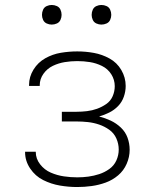

<svg xmlns="http://www.w3.org/2000/svg" viewBox="-20 -745 616 773"><path d="M291 8Q320 8 349 4Q378 0 405.5 -10Q433 -20 455.5 -39Q478 -58 490 -85.5Q502 -113 502 -142Q502 -167 493.5 -190.5Q485 -214 466.5 -231.5Q448 -249 425.5 -259.5Q403 -270 379 -276Q400 -282 420 -292Q440 -302 455.5 -318Q471 -334 478.5 -355.5Q486 -377 486 -399Q486 -433 468.5 -463Q451 -493 421 -509.5Q391 -526 358 -532Q325 -538 291 -538Q258 -538 225 -532.5Q192 -527 162.5 -510.5Q133 -494 115 -465Q97 -436 97 -403V-399H140V-402Q140 -427 155 -448Q170 -469 193 -480Q216 -491 241 -495Q266 -499 291 -499Q317 -499 342 -495Q367 -491 390.5 -479.5Q414 -468 428 -446Q442 -424 442 -398Q442 -377 433.5 -357.5Q425 -338 407.5 -326Q390 -314 370.5 -307Q351 -300 330 -297.5Q309 -295 288 -295H229V-256H288Q311 -256 334 -253.5Q357 -251 379 -243.5Q401 -236 420 -222.5Q439 -209 448.5 -187.5Q458 -166 458 -143Q458 -120 448.5 -99Q439 -78 420 -64.5Q401 -51 379.5 -44Q358 -37 336 -34Q314 -31 291 -31Q264 -31 237 -35Q210 -39 184.5 -50Q159 -61 141.5 -83.5Q124 -106 124 -133V-134H81V-132Q81 -97 101.5 -66.5Q122 -36 154 -20Q186 -4 221 2Q256 8 291 8ZM388 -646Q399 -646 409 -650.5Q419 -655 423.5 -665Q428 -675 428 -685Q428 -696 423.5 -706Q419 -716 409 -720.5Q399 -725 388 -725Q378 -725 368 -720.5Q358 -716 353.5 -706Q349 -696 349 -685Q349 -675 353.5 -665Q358 -655 368 -650.5Q378 -646 388 -646ZM188 -646Q199 -646 209 -650.5Q219 -655 223.5 -665Q228 -675 228 -685Q228 -696 223.5 -706Q219 -716 209 -720.5Q199 -725 188 -725Q178 -725 168 -720.5Q158 -716 153.5 -706Q149 -696 149 -685Q149 -675 153.5 -665Q158 -655 168 -650.5Q178 -646 188 -646Z"/></svg>

Font: Iosevka Sparkle Extralight
Style: Regular
Weight: 200
Designer: Belleve Invis
Foundry: Belleve Invis
Version: Version 4.5.0; ttfautohint (v1.8.3)